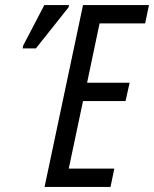

<svg xmlns="http://www.w3.org/2000/svg" viewBox="-20 -734 605 754"><path d="M155 0H414L429 -72H250L306 -337H473L489 -409H322L371 -642H550L565 -714H306ZM69 -544H121L249 -705L251 -714H154L71 -555Z"/></svg>

Font: Noto Sans ExtraCondensed
Style: Italic
Weight: 400
Width: 2
Italic angle: -12°
Designer: Monotype Design Team
Foundry: Monotype Imaging Inc.
Version: Version 2.013